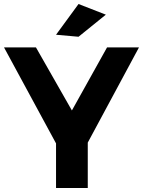

<svg xmlns="http://www.w3.org/2000/svg" viewBox="-23 -936 712 956"><path d="M669 -700 414 -226V0H256V-222L-3 -700H156L335 -386L510 -700ZM368 -916 504 -863 368 -753 256 -763Z"/></svg>

Font: Argentum Sans SemiBold
Style: Regular
Weight: 600
Designer: Julieta Ulanovsky (Modified by Cristiano Sobral)
Foundry: Julieta Ulanovsky
Version: Version 5.001;November 22, 2018;FontCreator 11.5.0.2425 64-b